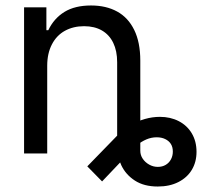

<svg xmlns="http://www.w3.org/2000/svg" viewBox="-20 -557 767 697"><path d="M489.3 -50.8V-9.8Q489.3 5.9 498 19Q506.8 32.2 521.5 40.5Q536.1 48.8 552.7 48.8Q569.3 48.8 581.5 41.5Q593.8 34.2 600.6 21.5Q607.4 8.8 607.4 -6.8Q607.4 -23.4 600.1 -34.7Q592.8 -45.9 579.6 -52.2Q566.4 -58.6 548.8 -58.6Q529.3 -58.6 511.2 -50.8Q493.2 -43 478.5 -30.8Q463.9 -18.6 446.3 1L350.6 101.6L296.9 46.9L403.3 -62.5Q425.8 -85.9 452.1 -101.6Q478.5 -117.2 505.9 -125Q533.2 -132.8 560.5 -132.8Q598.6 -132.8 628.9 -117.2Q659.2 -101.6 676.3 -72.8Q693.4 -43.9 693.4 -5.9Q693.4 31.2 676.3 59.6Q659.2 87.9 627.4 104Q595.7 120.1 552.7 120.1Q502.9 120.1 469.7 98.6Q436.5 77.1 420.4 43Q404.3 8.8 404.3 -29.3V-50.8ZM151.4 0H67.4V-530.3H148.4V-447.3H155.3Q175.8 -490.2 213.9 -513.7Q252 -537.1 310.5 -537.1Q365.2 -537.1 405.3 -515.1Q445.3 -493.2 467.3 -448.2Q489.3 -403.3 489.3 -336.9V0H405.3V-331.1Q405.3 -372.1 391.1 -401.4Q377 -430.7 350.1 -446.3Q323.2 -461.9 285.2 -461.9Q246.1 -461.9 215.8 -445.3Q185.5 -428.7 168.5 -396Q151.4 -363.3 151.4 -318.4Z"/></svg>

Font: Pretendard Std Variable
Style: Regular
Weight: 400
Designer: Base glyphs from Inter by Rasmus Andersson; Hangeul glyphs from Noto Sans CJK(Source Han Sans) by Jang Soo-young and Kan
Foundry: Kil Hyung-jin
Version: Version 1.309;Glyphs 3.2 (3225)